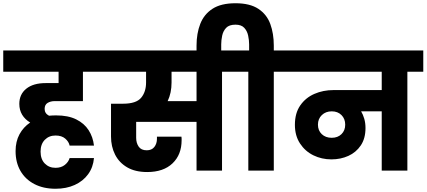

<svg xmlns="http://www.w3.org/2000/svg" viewBox="-37 -1051 2628 1183"><path d="M309 -340Q383 -340 432.5 -315.5Q482 -291 509 -249Q536 -207 542 -154H392Q387 -178 365 -197Q343 -216 305 -216Q265 -216 239 -189.5Q213 -163 213 -117Q213 -70 239 -43.5Q265 -17 305 -17Q340 -17 362.5 -35Q385 -53 392 -77H542Q537 -20 506 22.5Q475 65 423.5 88.5Q372 112 305 112Q230 112 174.5 83Q119 54 89 2Q59 -50 59 -120Q59 -179 83 -223.5Q107 -268 149 -296Q117 -315 99.5 -344Q82 -373 82 -411Q82 -470 125 -504.5Q168 -539 244 -539H324V-609H-17V-740H602V-609H474V-428H300Q275 -428 256.5 -417Q238 -406 238 -380Q238 -352 265 -338Q286 -340 309 -340Z M870 9Q796 9 746.5 -20Q697 -49 672 -98.5Q647 -148 647 -210V-412H721Q802 -412 832.5 -448.5Q863 -485 863 -543V-609H567V-740H1429V-609H1331V0H1174V-300H802V-202Q802 -170 817.5 -147.5Q833 -125 867 -125Q898 -125 914 -145.5Q930 -166 930 -196V-209H1081Q1082 -202 1082 -196.5Q1082 -191 1082 -187Q1082 -98 1026 -44.5Q970 9 870 9ZM1020 -543Q1020 -478 996 -428H1174V-609H1020Z M1493 0V-609H1395V-740H1498V-778Q1498 -803 1492 -831.5Q1486 -860 1468 -879.5Q1450 -899 1414 -899Q1375 -899 1356.5 -879.5Q1338 -860 1332 -831.5Q1326 -803 1326 -778V-705H1174V-770Q1174 -845 1197 -904Q1220 -963 1272.5 -997Q1325 -1031 1414 -1031Q1503 -1031 1555 -996.5Q1607 -962 1628.5 -903Q1650 -844 1650 -770V-740H1748V-609H1650V0Z M2005 -69Q1945 -69 1894 -94Q1843 -119 1811.5 -167Q1780 -215 1780 -282Q1780 -354 1813 -401.5Q1846 -449 1900 -472.5Q1954 -496 2018 -496H2315V-609H1714V-740H2571V-609H2473V0H2315V-365H2188Q2200 -345 2207.5 -319Q2215 -293 2215 -262Q2215 -198 2186 -155Q2157 -112 2109.5 -90.5Q2062 -69 2005 -69ZM2007 -202Q2044 -202 2067 -224.5Q2090 -247 2090 -283Q2090 -319 2067 -342Q2044 -365 2007 -365Q1970 -365 1946 -342Q1922 -319 1922 -283Q1922 -247 1945.5 -224.5Q1969 -202 2007 -202Z"/></svg>

Font: Poppins
Style: Bold
Weight: 700
Designer: Ninad Kale (Devanagari), Jonny Pinhorn (Latin)
Version: Version 5.002